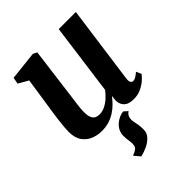

<svg xmlns="http://www.w3.org/2000/svg" viewBox="-233 -682 1063 1063"><g transform="rotate(-45 299.0 -150.0)"><path d="M345 16 367.5 36Q353 45 347.5 60.5Q342 76 345.5 95Q348.5 111.5 351.5 126.8Q354.5 142 354.5 167Q354.5 192.5 337.8 211.8Q321 231 295 243.8Q269 256.5 240 263.5L210 228Q229.5 221 242.5 211.5Q255.5 202 255.5 179Q255.5 163 252.8 148.2Q250 133.5 250 113Q250 91.5 258.8 74.2Q267.5 57 282 44.5Q296.5 32 313.2 24.5Q330 17 345 16ZM184.5 10Q152.5 10 122.2 -2Q92 -14 72 -41.2Q52 -68.5 51.5 -115Q51.5 -132.5 53.2 -153.5Q55 -174.5 57.8 -197.8Q60.5 -221 64 -244.8Q67.5 -268.5 71 -290.5L98.5 -473L40.5 -506L47.5 -544.5L217 -563L240 -551.5L206 -288.5Q203.5 -267 200.5 -245.5Q197.5 -224 194.8 -203.8Q192 -183.5 190.2 -166.2Q188.5 -149 188.5 -136Q188.5 -109.5 194.5 -93.8Q200.5 -78 212.2 -71.2Q224 -64.5 242 -64.5Q264 -64.5 285.5 -75.2Q307 -86 325.8 -103.2Q344.5 -120.5 358.5 -139L415 -558.5H549L486 -100Q483.5 -81 488.8 -72.2Q494 -63.5 504 -63.5Q513 -63.5 523 -69Q533 -74.5 550.5 -89L564 -59Q558.5 -50.5 541.2 -34Q524 -17.5 496.8 -3.8Q469.5 10 435 10Q398 10 379.8 -5.5Q361.5 -21 359 -46.5Q358.5 -49.5 358.5 -54Q358.5 -58.5 359 -63.8Q359.5 -69 360.2 -74.8Q361 -80.5 361.5 -85.5L360 -86.5Q346.5 -69 329.5 -51.8Q312.5 -34.5 290.8 -20.5Q269 -6.5 242.8 1.8Q216.5 10 184.5 10Z"/></g></svg>

Font: Merriweather 28pt
Style: Bold Italic
Weight: 700
Italic angle: -7.8°
Version: Version 2.101